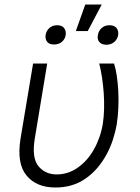

<svg xmlns="http://www.w3.org/2000/svg" viewBox="-20 -830 626 860"><path d="M72.1 -209.9 128.2 -545.5H191.4L135.7 -208.5Q121.8 -122.9 152 -85.9Q182.5 -49 233.3 -48.7Q284.8 -48.7 327.8 -78.8Q349.4 -93.8 367.7 -114.3Q386 -134.9 400.4 -160.3Q414.8 -185.7 425.1 -215Q435.4 -244.3 440.7 -276.3Q445.3 -306.8 446.2 -342Q447.1 -377.1 444.6 -412.8Q442.1 -448.5 437 -482.6Q431.8 -516.7 424.4 -545.5H490.8Q498.2 -523.1 503 -490.9Q507.8 -458.8 509.8 -422.4Q511.7 -386 510.1 -347.8Q508.5 -309.7 503.2 -275.2Q497.2 -239.7 485.8 -204.7Q474.4 -169.7 457 -137.8Q439.6 -105.8 416.2 -78.1Q392.8 -50.4 362.2 -29.5Q305.4 9.9 228.3 9.9Q142.8 9.9 98.4 -44.4Q54 -98.4 72.1 -209.9ZM319.6 -690.7 361.9 -809.7H435.7L372.9 -690.7ZM418.3 -672.2Q421.2 -691.4 435 -704.2Q448.9 -717 470.5 -717Q492.2 -717 502.1 -704.2Q512.1 -691.4 509.2 -672.2Q507.5 -663.4 503 -655.5Q498.6 -647.7 492 -642Q485.4 -636.4 476.4 -633Q467.3 -629.6 456.7 -629.6Q435 -629.6 424.9 -641.9Q414.8 -654.1 418.3 -672.2ZM184.3 -673.3Q185.7 -682.5 190 -690.3Q194.2 -698.2 200.8 -704.2Q207.4 -710.2 216.3 -713.6Q225.1 -717 235.8 -717Q257.5 -717 267.2 -704.2Q277 -691.4 274.1 -673.3Q271.7 -655.2 257.6 -642.9Q243.6 -630.7 221.9 -630.7Q200.3 -630.7 191.1 -642.9Q181.8 -655.2 184.3 -673.3Z"/></svg>

Font: Inter P Light
Style: Italic
Weight: 300
Italic angle: 9.39999°
Designer: Rasmus Andersson
Foundry: rsms
Version: Version 3.018;git-588b23468